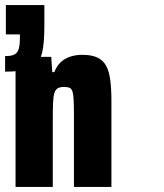

<svg xmlns="http://www.w3.org/2000/svg" viewBox="-20 -733 644 753"><path d="M41 0V-510H181L185 -450H193Q202 -473 216.5 -487.5Q231 -502 253 -510Q275 -518 303 -518Q339 -518 361.5 -507.5Q384 -497 396 -475.5Q408 -454 412.5 -419Q417 -384 417 -335V0H270V-277Q270 -316 269 -338.5Q268 -361 264.5 -373Q261 -385 253 -388.5Q245 -392 231 -392Q215 -392 206 -386.5Q197 -381 193 -367Q189 -353 188 -327.5Q187 -302 187 -260V0ZM0 -452V-513Q25 -513 37 -519.5Q49 -526 53.5 -541.5Q58 -557 58 -584V-598H3V-713H154V-635Q154 -582 149 -546Q144 -510 128.5 -489.5Q113 -469 82.5 -460.5Q52 -452 0 -452Z"/></svg>

Font: Saira Condensed ExtraBold
Style: Regular
Weight: 800
Width: 3
Designer: Hector Gatti with collaboration of the Omnibus-Type team
Foundry: Omnibus-Type
Version: Version 1.101